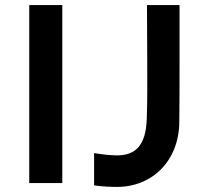

<svg xmlns="http://www.w3.org/2000/svg" viewBox="-20 -720 820 755"><path d="M95 -700V0H225V-700ZM350 9C385 14 418 15 440 15C580 15 684 -89 685 -240C686 -317 686 -393 686 -470V-700H558L559 -475C559 -400 560 -325 557 -250C553 -147 512 -109 440 -109C423 -109 391 -111 350 -118Z"/></svg>

Font: KT Kiyosuna Sans Bold
Style: Regular
Weight: 700
Designer: [Zen Kaku Gothic] Yoshimichi Ohira
Version: Version 1.010;Glyphs 3.1.2 (3151)